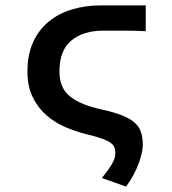

<svg xmlns="http://www.w3.org/2000/svg" viewBox="-20 -511 640 714"><path d="M449 183 359 151Q384 120 396.5 98.5Q409 77 409 59Q409 48 406 38.5Q403 29 392.5 21Q382 13 362 5.5Q342 -2 309 -10Q266 -20 225 -37.5Q184 -55 152.5 -82.5Q121 -110 101.5 -150Q82 -190 82 -245Q82 -308 103 -354Q124 -400 161 -430.5Q198 -461 248 -476Q298 -491 355 -491H522V-395Q487 -397 444.5 -397Q402 -397 364 -397Q290 -397 245.5 -360.5Q201 -324 201 -245Q201 -183 241.5 -151.5Q282 -120 358 -104Q403 -94 432.5 -82.5Q462 -71 479.5 -56Q497 -41 504 -20.5Q511 0 511 28Q511 54 496 96Q481 138 449 183Z"/></svg>

Font: Source Code Pro Semibold
Style: Regular
Weight: 600
Monospace: yes
Designer: Paul D. Hunt, Teo Tuominen
Foundry: Adobe Systems Incorporated
Version: Version 2.030;PS 1.000;hotconv 16.6.51;makeotf.lib2.5.65220